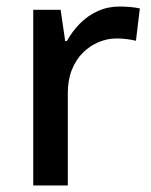

<svg xmlns="http://www.w3.org/2000/svg" viewBox="-20 -569 463 589"><path d="M347 -549Q362 -549 379.5 -547.5Q397 -546 409 -543L397 -444Q384 -447 369 -449Q354 -451 337 -451Q309 -451 282 -439.5Q255 -428 234 -407Q213 -386 200.5 -355Q188 -324 188 -283V0H82V-539H166L180 -443H185Q201 -472 225 -496.5Q249 -521 280 -535Q311 -549 347 -549Z"/></svg>

Font: Noto Sans Khmer Medium
Style: Regular
Weight: 500
Version: Version 2.003